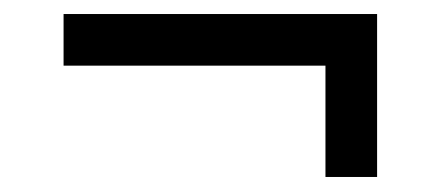

<svg xmlns="http://www.w3.org/2000/svg" viewBox="-20 -395 623 267"><path d="M68.4 -375.5H504.4V-148.9H432.6V-303.7H68.4Z"/></svg>

Font: Noticia Text
Style: Regular
Weight: 400
Designer: JM Sole
Foundry: JM Sole
Version: Version 1.003